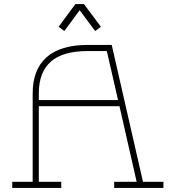

<svg xmlns="http://www.w3.org/2000/svg" viewBox="-20 -920 860 940"><path d="M370 -870 446 -768 474 -789 391 -900H349L267 -789L295 -768ZM680 -30 527 -700H408C233 -700 140 -619 140 -463V-30H40V0H280V-30H170V-400H565L649 -30H539V0H780V-30ZM170 -430V-463C170 -602 249 -670 408 -670H503L558 -430Z"/></svg>

Font: Space Cowgirl Thin
Style: Regular
Weight: 100
Designer: Valery Marier
Foundry: Valery Marier
Version: Version 1.000;hotconv 1.0.109;makeotfexe 2.5.65596